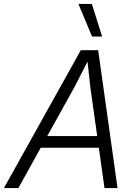

<svg xmlns="http://www.w3.org/2000/svg" viewBox="-41 -952 711 972"><path d="M121 -204 133 -263H510L498 -204ZM368 -698H456L554 0H488L416 -513L402 -640L337 -513L52 0H-21ZM476 -767H425L356 -932H424Z"/></svg>

Font: Azeret Mono ExtraLight
Style: Italic
Weight: 250
Italic angle: -12°
Designer: Martin Vácha
Foundry: Displaay
Version: Version 1.002